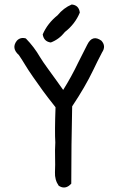

<svg xmlns="http://www.w3.org/2000/svg" viewBox="-20 -836 540 854"><path d="M236 -768Q263 -801 299 -816Q331 -813 335 -780Q314 -729 269 -694Q243 -661 206 -647Q175 -651 170 -683Q191 -732 236 -768ZM55 -655Q71 -672 95 -665Q132 -627 158 -582Q170 -562 194.5 -528.5Q219 -495 230 -479.5Q241 -464 261 -436Q298 -495 328 -558Q348 -598 368 -637Q391 -684 431 -655Q453 -631 434 -603Q413 -563 394 -523Q359 -450 301 -363Q300 -277 298 -191Q298 -105 297 -19Q292 -14 287 -10Q265 6 241 -10Q223 -36 224.5 -70Q226 -104 225 -136Q224 -168 226 -202Q223 -249 227 -359Q192 -403 170.5 -432.5Q149 -462 126.5 -494.5Q104 -527 91.5 -548Q79 -569 64 -591Q29 -622 55 -655Z"/></svg>

Font: Kosefont JP
Style: Regular
Weight: 400
Designer: Nozomi Seto 瀬戸のぞみ
Version: Version 3.00;June 19, 2020